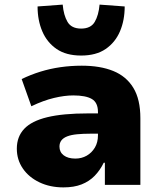

<svg xmlns="http://www.w3.org/2000/svg" viewBox="-20 -802 695 833"><path d="M255 11Q197 11 151 -11Q105 -33 79 -71Q53 -109 53 -157Q53 -209 85 -243Q117 -277 185 -293.5Q253 -310 362 -310H427V-222H373Q340 -222 314.5 -219.5Q289 -217 272 -210.5Q255 -204 246.5 -193Q238 -182 238 -166Q238 -142 256.5 -128Q275 -114 307 -114Q334 -114 356 -126.5Q378 -139 391.5 -161.5Q405 -184 405 -215V-316Q405 -357 378.5 -372.5Q352 -388 298 -388Q260 -388 214 -377Q168 -366 116 -341L74 -459Q113 -478 155 -491Q197 -504 242 -510.5Q287 -517 335 -517Q415 -517 471.5 -494Q528 -471 558.5 -421Q589 -371 589 -289V0H435V-96H430Q414 -63 390.5 -39Q367 -15 334 -2Q301 11 255 11ZM332 -561Q267 -561 225.5 -589.5Q184 -618 163.5 -666Q143 -714 143 -774L252 -782Q256 -736 273 -707Q290 -678 332 -678Q374 -678 391 -707Q408 -736 412 -782L521 -774Q521 -714 500.5 -666Q480 -618 438.5 -589.5Q397 -561 332 -561Z"/></svg>

Font: Nunito Sans 7pt Black
Style: Regular
Weight: 900
Designer: Vernon Adams
Foundry: Vernon Adams
Version: Version 3.101;gftools[0.9.27]